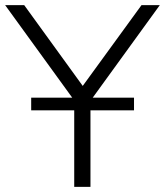

<svg xmlns="http://www.w3.org/2000/svg" viewBox="-24 -725 640 745"><path d="M264 0V-366L278 -316L-4 -705H70L304 -382H290L525 -705H596L314 -316L327 -366V0ZM97 -297V-346H496V-297Z"/></svg>

Font: Nunito Sans 11pt Light
Style: Regular
Weight: 300
Version: Version 3.101;gftools[0.9.27]